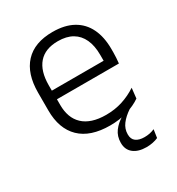

<svg xmlns="http://www.w3.org/2000/svg" viewBox="-165 -604 821 891"><g transform="rotate(-30 245.5 -159.0)"><path d="M361 182Q317 182 291.8 162Q266.5 142 266.5 105.5V105Q266.5 70 285.5 44.2Q304.5 18.5 335.5 0.5V-4.5L381 -16V-10.5Q350 10 332 33.8Q314 57.5 314 87V87.5Q314 113 330.5 125Q347 137 375.5 137Q390 137 403 134.5Q416 132 430 126L423.5 169.5Q412 175 395.2 178.5Q378.5 182 361 182ZM265 10.5Q159.5 10.5 105 -42.5Q50.5 -95.5 50.5 -193.5V-288.5Q50.5 -390.5 101.2 -445Q152 -499.5 249 -499.5Q314 -499.5 358 -475Q402 -450.5 424.2 -404.5Q446.5 -358.5 446.5 -294V-276.5Q446.5 -262 445.5 -247.5Q444.5 -233 443 -218.5H387Q388 -240.5 388 -260.2Q388 -280 388 -296.5Q388 -345.5 372.2 -379.8Q356.5 -414 325.8 -432Q295 -450 249 -450Q180.5 -450 145.5 -409.8Q110.5 -369.5 110.5 -293.5V-246L111 -238V-187.5Q111 -154 120.8 -127Q130.5 -100 150.8 -80.8Q171 -61.5 201.8 -51.5Q232.5 -41.5 273.5 -41.5Q321 -41.5 361.8 -54.8Q402.5 -68 438 -91.5L432 -37Q401 -15.5 358.5 -2.5Q316 10.5 265 10.5ZM82 -218.5V-265H429.5V-218.5Z"/></g></svg>

Font: Anek Latin Light
Style: Regular
Weight: 300
Designer: Yesha Goshar
Foundry: Ek Type
Version: Version 1.003